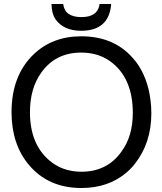

<svg xmlns="http://www.w3.org/2000/svg" viewBox="-20 -924 818 967"><path d="M239.3 -903.8H298.3Q306.2 -837.9 390.1 -837.9Q467.3 -837.9 480 -895L481 -903.8H540Q529.3 -769 388.2 -769Q302.2 -769 260.3 -825.7L258.3 -829.1Q240.2 -856 239.3 -903.8ZM389.2 -741.2Q563 -741.2 660.2 -618.2L661.1 -617.2L663.1 -615.2Q723.1 -536.1 737.8 -421.9Q742.2 -389.2 742.2 -353Q742.2 -205.1 660.2 -100.1Q640.1 -74.2 616.2 -54.2Q524.9 22.9 390.1 22.9Q223.1 22.9 125 -94.2Q38.1 -198.2 38.1 -358.9Q38.1 -543 148.9 -649.9Q244.1 -741.2 389.2 -741.2ZM389.2 -659.2Q258.8 -659.2 187 -557.1Q130.9 -478 130.9 -358.9Q130.9 -201.2 226.1 -118.2Q293 -59.1 390.1 -59.1Q519 -59.1 590.8 -159.2Q648.9 -236.8 648.9 -355Q648.9 -520 550.8 -603Q484.9 -659.2 389.2 -659.2Z"/></svg>

Font: SolaimanLipi
Style: Normal
Weight: 400
Designer: Solaiman Karim
Foundry: Al Mamun Sumon
Version: Version 2.000